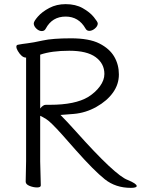

<svg xmlns="http://www.w3.org/2000/svg" viewBox="-20 -894 680 927"><path d="M104 -17 106 -116V-616H105Q85 -616 66 -648Q59 -660 59 -668.5Q59 -677 67 -678Q87 -682 113 -685Q139 -688 186.5 -698.5Q234 -709 322.5 -709Q411 -709 460 -684Q509 -659 531.5 -620.5Q554 -582 554 -534.5Q554 -487 525.5 -447Q497 -407 445.5 -378Q394 -349 336.5 -344Q279 -339 272 -339Q303 -308 346 -260Q537 -46 597 -25Q640 -7 640 4Q640 13 612 13Q538 13 486 -28.5Q434 -70 347 -168L279 -245Q225 -305 204.5 -318Q184 -331 174 -335V-115L177 1Q177 11 159 11Q141 11 122.5 3.5Q104 -4 104 -17ZM174 -370Q188 -388 201 -388H221Q343 -388 406 -426Q441 -448 462.5 -477.5Q484 -507 484 -537Q484 -587 442 -618Q400 -649 314.5 -649Q229 -649 174 -630ZM297 -874Q345 -874 379.5 -854.5Q414 -835 433 -811.5Q452 -788 452 -781Q452 -768 438.5 -756.5Q425 -745 411 -745Q399 -745 393 -756Q360 -814 297 -814Q232 -814 201 -756Q195 -744 182 -744Q168 -744 155.5 -756Q143 -768 143 -781Q143 -791 163 -814Q183 -837 218 -855.5Q253 -874 297 -874Z"/></svg>

Font: LXGW WenKai Lite
Style: Regular
Weight: 400
Designer: LXGW / Fontworks Inc.
Foundry: LXGW / Fontworks Inc.
Version: Version 1.511; March 25, 2025